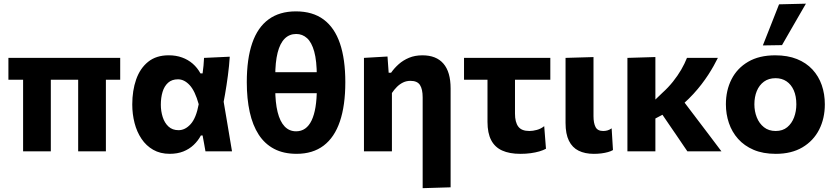

<svg xmlns="http://www.w3.org/2000/svg" viewBox="-20 -808 4458 1025"><path d="M24.9 -382.2V-499H621.7V-382.2Q574.8 -382.2 527.5 -382.2Q480.3 -382.2 436.1 -382.2H153.8ZM103.3 0Q103.3 -53.8 103.3 -104.3Q103.3 -154.7 103.3 -216.8V-266Q103.3 -315.3 103.3 -354.3Q103.3 -393.2 103.3 -425.6Q103.3 -457.9 103.3 -487.8H251.3Q251.3 -439.3 251.3 -383.9Q251.3 -328.6 251.3 -272.1V-208.7Q251.3 -153.1 251.3 -103.2Q251.3 -53.3 251.3 0ZM397.3 0Q397.3 -24.2 397.3 -53Q397.3 -81.8 397.3 -113.3Q397.3 -144.9 397.3 -177.9Q397.3 -211.6 397.3 -246Q397.3 -280.3 397.3 -317.7Q397.3 -355 397.3 -397Q397.3 -438.9 397.3 -487.8H545.3V-199.5Q545.3 -167 545.3 -134.1Q545.3 -101.2 545.3 -67.8Q545.3 -34.4 545.3 0Z M886.2 13.2Q835.4 13.2 797.8 -8.4Q760.2 -29.9 735.4 -67Q710.5 -104 698.3 -151.5Q686.1 -199 686.1 -250.3Q686.1 -324.5 706.9 -383.9Q727.8 -443.4 770.9 -478.1Q814 -512.8 880.7 -512.8Q919.7 -512.8 951.9 -501.1Q984.1 -489.5 1009 -467.9Q1033.8 -446.2 1050.1 -416.3H1061.6Q1064.8 -437.7 1066.5 -458.2Q1068.3 -478.8 1069.3 -498.9L1206.6 -505.3Q1203.5 -456.1 1196.6 -404.5Q1189.8 -353 1181.3 -304.3Q1172.9 -255.5 1163.6 -214.8L1169.1 -293.9Q1181.9 -220.4 1194 -146.9Q1206.1 -73.5 1218.6 0H1076.9Q1073.2 -21.1 1069.4 -42.4Q1065.5 -63.6 1061.6 -84.7H1052.4Q1037.2 -56.3 1013.8 -34.2Q990.5 -12.1 958.7 0.6Q926.8 13.2 886.2 13.2ZM933.5 -113Q968.6 -113 998 -145.6Q1027.3 -178.2 1040.8 -251.7Q1021.2 -322.7 992.4 -353.6Q963.6 -384.6 930.2 -384.6Q897.6 -384.6 877.3 -366.3Q857 -347.9 847.8 -317.3Q838.6 -286.7 838.6 -249Q838.6 -214.4 848.6 -183.1Q858.5 -151.9 879.4 -132.5Q900.3 -113 933.5 -113Z M1563.3 13.2Q1493.9 13.2 1443.6 -13.2Q1393.2 -39.7 1361 -89.4Q1328.7 -139.2 1313.1 -210.1Q1297.5 -280.9 1297.5 -369.2Q1297.5 -493.8 1326.5 -577.9Q1355.5 -662 1413.9 -704.6Q1472.3 -747.3 1559.6 -747.3Q1649.4 -747.3 1707.9 -703.7Q1766.3 -660.2 1794.9 -576.1Q1823.5 -492 1823.5 -369.2Q1823.5 -245.2 1794.6 -159.9Q1765.7 -74.6 1707.8 -30.7Q1649.9 13.2 1563.3 13.2ZM1560.7 -107Q1615.8 -107 1643.6 -165.2Q1671.3 -223.5 1671.3 -334V-400.4Q1671.3 -483.2 1657.5 -532.8Q1643.7 -582.3 1619 -604.4Q1594.4 -626.6 1561.5 -626.6Q1524.9 -626.6 1499.9 -601.8Q1474.8 -576.9 1462.1 -526.7Q1449.4 -476.5 1449.4 -400.4V-334.3Q1449.4 -260.8 1462 -210Q1474.6 -159.2 1499.4 -133.1Q1524.2 -107 1560.7 -107ZM1348.5 -310.6V-422.6H1770.2V-310.6Z M2236.4 196.5Q2236.4 169.9 2236.4 142Q2236.4 114 2236.4 85Q2236.4 55.9 2236.4 25.4Q2236.4 -5 2236.4 -36.5Q2236.4 -99.4 2236.4 -162.3Q2236.4 -225.2 2236.4 -288.1Q2236.4 -331.9 2222.1 -354.1Q2207.8 -376.4 2171.4 -376.4Q2149.8 -376.4 2131.8 -367.7Q2113.8 -358.9 2099 -344.2Q2084.2 -329.4 2072.3 -311.5V-208Q2072.3 -152.1 2072.3 -102.9Q2072.3 -53.7 2072.3 0H1923Q1923 -53.7 1923 -103.8Q1923 -154 1923 -216V-266Q1923 -323.3 1923 -381.3Q1923 -439.4 1923 -499L2048.7 -506.3L2054.9 -419.6H2067.7Q2084.6 -444 2108.5 -465.3Q2132.3 -486.5 2163.8 -499.6Q2195.2 -512.7 2235.1 -512.7Q2309.1 -512.7 2347.3 -468.3Q2385.6 -423.9 2385.6 -335.9Q2385.6 -285.9 2385.6 -241.3Q2385.6 -196.7 2385.6 -157.2V-67.3Q2385.6 4.7 2385.6 66.2Q2385.6 127.6 2385.6 192Z M2758 13.3Q2699.7 13.3 2660.6 -4.5Q2621.6 -22.3 2602.1 -59.9Q2582.5 -97.6 2582.5 -157.4Q2582.5 -190.2 2582.5 -224Q2582.5 -257.8 2582.5 -294.5Q2582.5 -331.2 2582.5 -372.4Q2582.5 -413.6 2582.5 -461.4H2729.3Q2729.3 -396.4 2729.3 -331.5Q2729.3 -266.6 2729.3 -201.4Q2729.3 -155.8 2746.8 -132.2Q2764.2 -108.7 2806.3 -108.7Q2824.6 -108.7 2846 -114.5Q2867.4 -120.2 2885.3 -134.5L2894.7 -13.9Q2880.3 -6 2859.5 0.2Q2838.6 6.3 2813.1 9.8Q2787.6 13.3 2758 13.3ZM2457.2 -382.2V-499H2917.9V-382.2Q2863 -382.2 2807.8 -382.2Q2752.6 -382.2 2701.2 -382.2H2600.7Z M3150.1 13.3Q3102.9 13.3 3069.1 -3.4Q3035.2 -20.1 3017.2 -56.6Q2999.2 -93 2999.2 -151.7Q2999.2 -187.5 2999.2 -212.6Q2999.2 -237.7 2999.2 -266Q2999.2 -337.9 2999.2 -391.1Q2999.2 -444.2 2999.2 -499L3148.4 -503.3Q3148.4 -446.9 3148.4 -396Q3148.4 -345.1 3148.4 -302.3Q3148.4 -259.5 3148.4 -226.4V-188.1Q3148.4 -151.2 3159.3 -129.9Q3170.2 -108.7 3200 -108.7Q3211.1 -108.7 3222 -111.5Q3232.9 -114.3 3245.3 -122.8L3252.4 -6.9Q3241.8 -0.6 3225.7 3.9Q3209.6 8.4 3190.4 10.9Q3171.2 13.3 3150.1 13.3Z M3466.6 -169V-264.8L3516.1 -312.4Q3547.6 -340.7 3572.7 -372.2Q3597.8 -403.7 3616.6 -435.9Q3635.3 -468.2 3647.4 -499H3812.4Q3802.5 -478.8 3789.7 -456Q3777 -433.3 3761 -408.6Q3744.9 -384 3725.3 -358.3Q3705.7 -332.6 3681.9 -306.7Q3658 -280.7 3629.6 -255.1ZM3329.5 0Q3329.5 -53.7 3329.5 -103.8Q3329.5 -154 3329.5 -216V-266Q3329.5 -314 3329.5 -352.9Q3329.5 -391.8 3329.5 -427.1Q3329.5 -462.4 3329.5 -499L3478.8 -503.5Q3478.8 -445.3 3478.8 -392.9Q3478.8 -340.6 3478.8 -296.2Q3478.8 -251.8 3478.8 -217.6Q3478.8 -158.9 3478.8 -107.6Q3478.8 -56.2 3478.8 0ZM3649.7 0Q3639.4 -15.2 3629.3 -29.8Q3619.3 -44.3 3609.6 -58.9Q3599.9 -73.5 3589.9 -88Q3579.9 -102.4 3569.6 -117.5L3507 -209.3L3610.7 -291.6L3699.9 -174Q3729.9 -134.5 3764.1 -89.4Q3798.4 -44.3 3831.5 0Z M4121.7 13.3Q4053.6 13.3 4003.4 -8.1Q3953.2 -29.6 3920.3 -66.6Q3887.4 -103.6 3871.3 -151.3Q3855.2 -198.9 3855.2 -251Q3855.2 -325.6 3885.3 -384.8Q3915.4 -444 3974.1 -478.3Q4032.8 -512.7 4118.6 -512.7Q4184.7 -512.7 4234.4 -492.8Q4284 -472.8 4317.2 -437.1Q4350.3 -401.3 4366.9 -353.8Q4383.4 -306.2 4383.4 -251Q4383.4 -175.7 4353 -115.9Q4322.5 -56.2 4263.9 -21.4Q4205.3 13.3 4121.7 13.3ZM4121.1 -108.7Q4158.3 -108.7 4182.7 -128.9Q4207.1 -149.1 4219.2 -181.5Q4231.3 -213.9 4231.3 -251Q4231.3 -294.8 4217.5 -326Q4203.6 -357.3 4178.6 -374Q4153.7 -390.6 4120.5 -390.6Q4083.7 -390.6 4058.5 -372.2Q4033.2 -353.7 4020.2 -322.1Q4007.3 -290.5 4007.3 -251Q4007.3 -213.9 4020.1 -181.5Q4032.9 -149.1 4058.3 -128.9Q4083.6 -108.7 4121.1 -108.7ZM4052.5 -565.5Q4074.3 -620.6 4096 -675.6Q4117.7 -730.5 4139 -784.9L4282.4 -788.4Q4260.5 -750.5 4238.9 -713.2Q4217.4 -675.9 4196.4 -639.5Q4175.4 -603.1 4154.8 -567.1Z"/></svg>

Font: Commissioner Thin
Style: Regular
Weight: 100
Designer: Kostas Bartsokas
Foundry: Kostas Bartsokas
Version: Version 1.001;gftools[0.9.23]